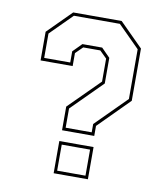

<svg xmlns="http://www.w3.org/2000/svg" viewBox="-80 -766 710 831"><g transform="rotate(10 275.0 -350.0)"><path d="M215.5 -189.5V-293.5L349.5 -427V-528L318.5 -558.5H243.5L212.5 -528V-471H71.5V-597L174.5 -700H387.5L490.5 -597V-367.5L357 -233.5V-189.5ZM225 -13.5H349.5V-128H225ZM212 0V-141.5H362.5V0ZM229 -203H343.5V-239.5L477 -373V-591.5L382 -686.5H180L85 -591.5V-484.5H199.5V-533.5L237.5 -572H324.5L362.5 -533.5V-421L229 -287.5Z"/></g></svg>

Font: Tourney Thin Thin
Style: Regular
Weight: 250
Version: Version 1.015